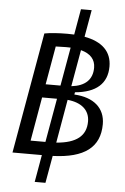

<svg xmlns="http://www.w3.org/2000/svg" viewBox="-64 -895 715 1097"><g transform="rotate(5 293.0 -347.0)"><path d="M177.7 156.2H239.3L267.1 -0.5C449.2 -6.8 536.6 -73.7 536.6 -206.1C536.6 -298.3 471.7 -355 359.9 -360.8L362.3 -374C482.9 -384.3 545.9 -439.9 545.9 -537.6C545.9 -622.6 492.2 -675.8 389.2 -694.8L416.5 -849.6H355L329.1 -702.1C316.9 -702.6 303.7 -703.1 290.5 -703.1C237.8 -703.1 192.4 -699.7 158.7 -693.4L36.6 0H120.1H205.1ZM324.2 -327.1C404.8 -319.3 451.2 -278.8 451.2 -213.9C451.2 -131.3 395.5 -86.9 280.8 -78.1ZM218.8 -76.7H133.8L177.7 -328.1H263.2ZM191.4 -404.8 230 -625C248.5 -626 268.1 -626.5 289.1 -626.5C298.3 -626.5 307.1 -626.5 315.4 -626L276.4 -404.8ZM338.4 -406.7 375.5 -616.7C430.7 -602.1 459 -570.3 459 -522.9C459 -455.1 417.5 -415.5 338.4 -406.7Z"/></g></svg>

Font: Cascadia Code PL SemiLight
Style: Italic
Weight: 350
Italic angle: -10°
Monospace: yes
Designer: Aaron Bell
Foundry: Saja Typeworks
Version: Version 2404.023